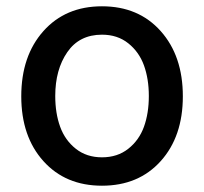

<svg xmlns="http://www.w3.org/2000/svg" viewBox="-20 -573 642 604"><path d="M300.8 11.2Q186 11.2 116.5 -66.2Q46.9 -143.6 46.9 -270Q46.9 -397 116.5 -475.1Q186 -553.2 300.8 -553.2Q416 -553.2 485.6 -475.1Q555.2 -397 555.2 -270Q555.2 -143.6 485.6 -66.2Q416 11.2 300.8 11.2ZM300.8 -78.1Q349.6 -78.1 383.5 -105Q417.5 -131.8 432.9 -174.3Q448.2 -216.8 448.2 -271Q448.2 -324.7 432.9 -367.2Q417.5 -409.7 383.5 -436.8Q349.6 -463.9 300.8 -463.9Q229.5 -463.9 191.7 -408.9Q153.8 -354 153.8 -271Q153.8 -216.8 169.2 -174.3Q184.6 -131.8 218.5 -105Q252.4 -78.1 300.8 -78.1Z"/></svg>

Font: Telcell.Market Med
Style: Regular
Weight: 500
Designer: Rasmus Andersson, Sedrak Mkrtchyan
Version: Version 3.019;git-0a5106e0b